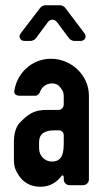

<svg xmlns="http://www.w3.org/2000/svg" viewBox="-20 -706 397 732"><path d="M223 -32V-22C223 -10 233 0 245 0H297C309 0 319 -10 319 -22V-341C319 -422 249 -482 175 -482C98 -482 45 -424 35 -362C32 -348 41 -341 55 -341H116C121 -341 129 -348 131 -352C137 -371 153 -388 179 -388C192 -388 202 -383 209 -374C224 -355 223 -348 223 -328V-308C223 -296 214 -287 203 -287H159C109 -287 89 -271 59 -242C41 -225 33 -198 33 -163V-109C33 -90 32 -71 44 -50C63 -13 93 6 135 6C173 6 199 -14 215 -36C218 -39 223 -37 223 -32ZM187 -209H205C215 -209 223 -201 223 -191V-163C223 -129 221 -90 178 -90C151 -90 129 -112 129 -140V-164C129 -195 149 -209 187 -209ZM197 -622 244 -559C247 -555 257 -550 262 -550H288C304 -550 312 -566 302 -579L228 -677C225 -681 215 -686 210 -686H152C147 -686 137 -681 134 -677L59 -579C49 -566 57 -550 73 -550H98C103 -550 113 -555 116 -559L162 -621C171 -634 187 -634 197 -622Z"/></svg>

Font: DIN Rundschrift
Style: Eng
Weight: 400
Width: 3
Version: Version 1.027